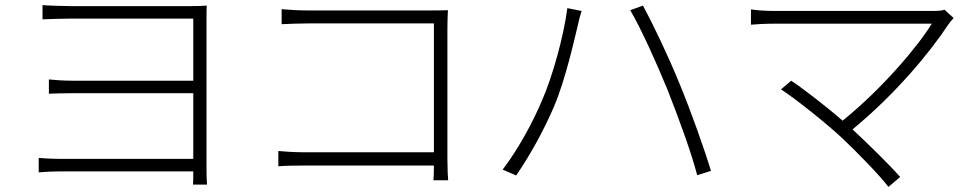

<svg xmlns="http://www.w3.org/2000/svg" viewBox="-20 -707 3801 754"><path d="M132 -30C151 -32 189 -34 231 -34H739C739 -8 739 6 738 18H793C792 2 791 -13 791 -34V-637C791 -661 791 -673 792 -685C777 -684 759 -683 731 -683H257C233 -683 165 -685 147 -687V-631C164 -632 233 -634 257 -634H739V-390H267C229 -390 192 -393 172 -395V-339C194 -340 229 -341 269 -341H739V-83H230C188 -83 151 -85 132 -87Z M1073 -54C1096 -56 1135 -57 1177 -57H1684C1684 -29 1683 -4 1682 1H1740C1739 -6 1737 -47 1737 -83V-599C1737 -618 1738 -646 1739 -667C1717 -666 1694 -666 1672 -666H1187C1156 -666 1117 -668 1086 -671V-612C1107 -613 1153 -615 1188 -615H1684V-109H1176C1136 -109 1093 -112 1073 -114Z M1954 -41 2007 -18C2065 -102 2117 -199 2155 -287C2201 -395 2235 -550 2249 -607C2253 -627 2258 -645 2264 -664L2208 -675C2194 -567 2151 -408 2107 -309C2073 -229 2018 -125 1954 -41ZM2455 -667C2498 -594 2558 -460 2600 -358C2642 -252 2694 -111 2718 -19L2772 -36C2746 -122 2693 -271 2650 -375C2605 -486 2543 -615 2505 -685Z M2929 -610C2948 -612 2984 -614 3023 -614H3639C3588 -529 3446 -360 3289 -233C3218 -295 3123 -367 3087 -390L3047 -356C3099 -323 3225 -223 3288 -164C3353 -102 3433 -20 3469 27L3515 -12C3473 -60 3393 -138 3329 -198L3328 -199C3495 -336 3633 -502 3705 -612C3710 -619 3717 -628 3725 -636L3689 -669C3680 -665 3663 -664 3642 -664H3023C2988 -664 2957 -666 2929 -670Z"/></svg>

Font: GenEiGothic-pro-Light
Style: Regular
Weight: 300
Designer: Ryoko NISHIZUKA (kana & ideographs); Paul D. Hunt (Latin, Greek & Cyrillic); Wenlong ZHANG (bopomofo); Sandoll Communica
Foundry: Adobe Systems Incorporated; o_tamon
Version: Version 1.000.140830